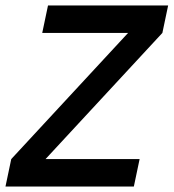

<svg xmlns="http://www.w3.org/2000/svg" viewBox="-35 -680 633 700"><path d="M453 0H-15L6 -100L432 -560H119L140 -660H578L557 -560L131 -100H474Z"/></svg>

Font: Quattrocento Sans
Style: Bold Italic
Weight: 700
Designer: Pablo Impallari
Foundry: Pablo Impallari, Igino Marini, Brenda Gallo
Version: Version 2.000